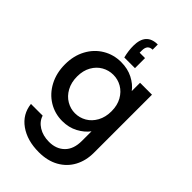

<svg xmlns="http://www.w3.org/2000/svg" viewBox="-315 -929 1309 1309"><g transform="rotate(45 339.0 -274.5)"><path d="M277 -696Q277 -821 389 -821V-771Q341 -771 341 -715V-694H393V-597H290Q277 -650 277 -696ZM488 -471V-551H603V9Q603 85 571 144.5Q539 204 478.5 238Q418 272 334 272Q222 272 148 219.5Q74 167 64 77H177Q190 120 232.5 146.5Q275 173 334 173Q403 173 445.5 131Q488 89 488 9V-83Q459 -44 409.5 -17.5Q360 9 297 9Q225 9 165.5 -27.5Q106 -64 71.5 -129.5Q37 -195 37 -278Q37 -361 71.5 -425Q106 -489 165.5 -524.5Q225 -560 297 -560Q361 -560 410.5 -534.5Q460 -509 488 -471ZM321 -461Q277 -461 239 -439.5Q201 -418 177.5 -376.5Q154 -335 154 -278Q154 -221 177.5 -178Q201 -135 239.5 -112.5Q278 -90 321 -90Q365 -90 403 -112Q441 -134 464.5 -176.5Q488 -219 488 -276Q488 -333 464.5 -375Q441 -417 403 -439Q365 -461 321 -461Z"/></g></svg>

Font: IBM-Poppins
Style: Poppins-Medium
Weight: 500
Designer: Mike Abbink, Paul van der Laan, Pieter van Rosmalen, Ben Mitchell, Mark Frömberg
Foundry: Bold Monday
Version: Version 1.1